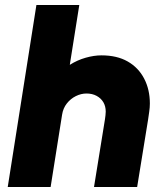

<svg xmlns="http://www.w3.org/2000/svg" viewBox="-20 -750 662 770"><path d="M11 0 126 -730H298L261 -497L260 -490Q290 -509 323.5 -518.5Q357 -528 387 -528Q449 -528 492 -503.5Q535 -479 558 -435Q581 -391 581 -335Q581 -319 578.5 -302.5Q576 -286 574 -271L530 0H357L401 -272Q402 -279 403 -287.5Q404 -296 404 -302Q404 -324 394.5 -340Q385 -356 367.5 -365.5Q350 -375 327 -375Q305 -375 284 -364.5Q263 -354 248 -335Q233 -316 229 -290L183 0Z"/></svg>

Font: MuseoModerno ExtraBold
Style: Italic
Weight: 800
Italic angle: -9°
Designer: Pablo Cosgaya, Héctor Gatti, Marcela Romero, and the Authors of The MuseoModerno Project.
Foundry: Omnibus-Type Team
Version: Version 1.003